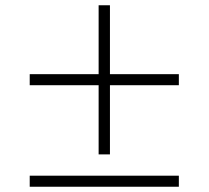

<svg xmlns="http://www.w3.org/2000/svg" viewBox="-20 -670 793 730"><path d="M93 40V-2H660V40ZM398 -650V-388H660V-346H398V-83H355V-346H93V-388H355V-650Z"/></svg>

Font: Mplus 1p Light
Style: Regular
Weight: 300
Version: Version 1.061